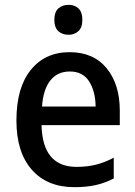

<svg xmlns="http://www.w3.org/2000/svg" viewBox="-20 -765 561 795"><path d="M268 -549Q367 -549 421.5 -482.5Q476 -416 476 -307V-247H152Q156 -74 297 -74Q340 -74 376.5 -83Q413 -92 451 -112V-26Q414 -7 376 1.5Q338 10 288 10Q175 10 111.5 -62.5Q48 -135 48 -266Q48 -402 107.5 -475.5Q167 -549 268 -549ZM269 -469Q218 -469 188.5 -432Q159 -395 154 -324H376Q375 -387 349 -428Q323 -469 269 -469ZM264 -745Q289 -745 305 -730Q321 -715 321 -683Q321 -651 304.5 -636Q288 -621 264 -621Q238 -621 221.5 -636Q205 -651 205 -683Q205 -715 221.5 -730Q238 -745 264 -745Z"/></svg>

Font: Noto Sans Lao UI SemCond Med
Style: Regular
Weight: 500
Width: 4
Designer: Monotype Design Team
Foundry: Monotype Imaging Inc.
Version: Version 2.000; ttfautohint (v1.8.4.7-5d5b)